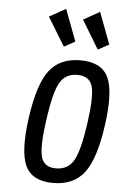

<svg xmlns="http://www.w3.org/2000/svg" viewBox="-55 -813 546 862"><g transform="rotate(5 218.0 -382.0)"><path d="M83.4 -272.9Q61.9 -119.3 92.2 -54.6Q122.6 10 216.9 10Q310.1 10 357.9 -53.4Q405.7 -116.7 426.7 -268.3Q448.3 -421.9 417.6 -485.6Q387 -549.3 292 -549.3Q199.4 -549.3 152.1 -486.9Q104.7 -424.4 83.4 -272.9ZM162.6 -271Q180.1 -395.4 205.4 -439.1Q230.6 -482.9 284.1 -482.9Q338.1 -482.9 351.6 -439.1Q365.1 -395.4 347.6 -271Q330 -145.9 304.1 -101.1Q278.3 -56.4 224.3 -56.4Q170.7 -56.4 157.9 -101.1Q145 -145.9 162.6 -271ZM414.6 -631 360.9 -773.7 287.3 -732.4 365.1 -604ZM261.6 -631 207.9 -773.7 133.6 -732.4 212.4 -604Z"/></g></svg>

Font: Secuela ExtLt
Style: Italic
Weight: 200
Italic angle: -8°
Designer: Fernando Haro
Foundry: deFharo
Version: Version 1.704